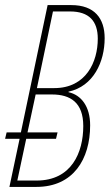

<svg xmlns="http://www.w3.org/2000/svg" viewBox="-33 -734 431 754"><path d="M4 0H110C255 0 321 -109 321 -242C321 -316 286 -361 236 -372V-374C334 -395 378 -491 378 -584C378 -662 338 -714 247 -714H154L49 -214H-7L-13 -189H44ZM180 -388H112L175 -689H242C317 -689 351 -651 351 -582C351 -491 305 -388 180 -388ZM111 -25H35L70 -189H187L193 -214H75L107 -363H171C244 -363 294 -331 294 -239C294 -135 248 -25 111 -25Z"/></svg>

Font: Noto Sans ExtraCondensed Thin
Style: Italic
Weight: 100
Width: 2
Italic angle: -12°
Designer: Monotype Design Team
Foundry: Monotype Imaging Inc.
Version: Version 2.013